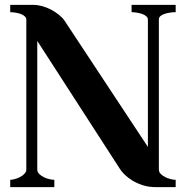

<svg xmlns="http://www.w3.org/2000/svg" viewBox="-20 -785 763 788"><path d="M701 -735Q676 -735 654 -727.5Q632 -720 632 -705V-89Q632 -79 639.5 -71.5Q647 -64 657.5 -58.5Q668 -53 680 -50Q692 -47 701 -47V-17H619Q590 -17 565.5 -25Q541 -33 522.5 -44.5Q504 -56 491 -69Q478 -82 472 -92L133 -617V-89Q133 -79 140.5 -71.5Q148 -64 158.5 -58.5Q169 -53 181.5 -50Q194 -47 203 -47V-17H22V-47Q29 -47 40.5 -50Q52 -53 62.5 -58.5Q73 -64 80.5 -72Q88 -80 88 -89V-705Q88 -712 81.5 -718Q75 -724 65.5 -727.5Q56 -731 44 -733Q32 -735 22 -735V-765H117Q134 -765 152.5 -760Q171 -755 188.5 -746Q206 -737 221 -725Q236 -713 245 -700L587 -182V-705Q587 -712 580.5 -718Q574 -724 564 -727.5Q554 -731 542 -733Q530 -735 520 -735V-765H701Z"/></svg>

Font: CatShop
Style: Regular
Weight: 400
Designer: Peter Wiegel
Foundry: Peter Wiegel
Version: Version 1.000 2009 initial release